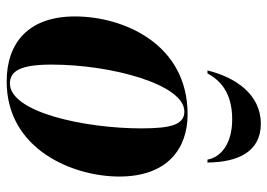

<svg xmlns="http://www.w3.org/2000/svg" viewBox="-136 -676 821 590"><g transform="rotate(90 275.0 -380.5)"><path d="M196 -607H205C225 -644 262 -683 346 -683C423 -683 463 -647 470 -607H479C478 -702 445 -771 360 -771C269 -771 217 -693 196 -607ZM230 10C439 10 522 -194 522 -336C522 -485 435 -546 331 -546C113 -546 30 -347 30 -200C30 -59 109 10 230 10ZM236 0C197 0 178 -34 178 -128C178 -312 239 -536 322 -536C362 -536 374 -497 374 -404C374 -232 325 0 236 0Z"/></g></svg>

Font: Noto Serif Display Condensed ExtraBold
Style: Italic
Weight: 800
Width: 3
Italic angle: -12°
Designer: Monotype Design Team
Foundry: Monotype Imaging Inc.
Version: Version 2.009